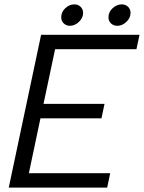

<svg xmlns="http://www.w3.org/2000/svg" viewBox="-20 -858 658 878"><path d="M260 -779Q260 -803 278.5 -820.5Q297 -838 320 -838Q337 -838 348.5 -827Q360 -816 360 -799Q360 -776 341 -758Q322 -740 300 -740Q283 -740 271.5 -751Q260 -762 260 -779ZM476 -779Q476 -803 495 -820.5Q514 -838 537 -838Q554 -838 565.5 -827Q577 -816 577 -799Q577 -776 558 -758Q539 -740 517 -740Q499 -740 487.5 -751Q476 -762 476 -779ZM168 -699H618L604 -633H232L179 -383H458L444 -317H165L112 -66H484L470 0H20Z"/></svg>

Font: Prompt Light
Style: Italic
Weight: 300
Italic angle: -12°
Designer: Katatrad Team
Foundry: CadsonDemak
Version: Version 1.000